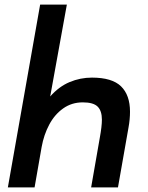

<svg xmlns="http://www.w3.org/2000/svg" viewBox="-20 -810 640 830"><path d="M153.5 -790H269L197 -393Q235 -436 281 -455.2Q327 -474.5 377.5 -474.5Q464.5 -474.5 503.2 -436.8Q542 -399 542 -327Q542 -294 535.5 -258.5L490 0H374L411.5 -215Q420.5 -264 420.5 -292.5Q420.5 -331 402 -349.2Q383.5 -367.5 338 -367.5Q290 -367.5 253 -341.2Q216 -315 192.8 -271.2Q169.5 -227.5 160 -174.5L129.5 0H14Z"/></svg>

Font: JuliaMono SemiBoldItalic
Style: Regular
Weight: 600
Italic angle: -9°
Monospace: yes
Designer: cormullion
Foundry: corm
Version: Version 0.049; ttfautohint (v1.8.4)